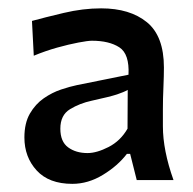

<svg xmlns="http://www.w3.org/2000/svg" viewBox="-20 -807 471 469"><path d="M156.7 -357.9Q99.6 -357.9 69.6 -390.6Q39.6 -423.3 39.6 -471.2Q39.6 -506.3 53 -529.5Q66.4 -552.7 86.9 -566.9Q107.4 -581.1 129.4 -588.4Q151.4 -595.7 168 -599.1L293.9 -624.5Q296.4 -675.3 271.5 -691.4Q246.6 -707.5 204.6 -707.5Q194.8 -707.5 171.6 -703.1Q148.4 -698.7 119.6 -690.7Q90.8 -682.6 62.5 -670.9L58.1 -755.9Q88.4 -764.2 135.5 -775.4Q182.6 -786.6 227.1 -786.6Q297.4 -786.6 338.9 -752.7Q380.4 -718.8 380.4 -642.1Q380.4 -622.6 379.2 -594.2Q377.9 -565.9 377.9 -540.5V-498.5Q377.9 -439.9 403.8 -367.2H314L297.9 -431.2H290Q267.6 -401.9 231.4 -379.9Q195.3 -357.9 156.7 -357.9ZM193.8 -433.1Q216.3 -433.1 245.4 -448Q274.4 -462.9 291.5 -492.7L292 -587.4Q282.7 -582 265.9 -576.4Q249 -570.8 204.1 -561Q174.8 -554.7 151.1 -540.3Q127.4 -525.9 127.4 -492.7Q127.4 -460.9 146.5 -447Q165.5 -433.1 193.8 -433.1Z"/></svg>

Font: Pinar DS1 SemiBold
Style: Regular
Weight: 600
Designer: Amin Abedi
Version: Version 3.000